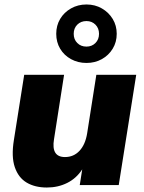

<svg xmlns="http://www.w3.org/2000/svg" viewBox="-20 -826 641 857"><path d="M189 11Q136 11 99 -11Q62 -33 46 -80Q30 -127 42 -201L88 -492H266L221 -204Q208 -125 270 -125Q309 -125 335 -153Q361 -181 369 -231L410 -492H588L510 0H336L347 -70Q321 -30 280 -9.5Q239 11 189 11ZM366 -545Q328 -545 297 -562Q266 -579 248.5 -608.5Q231 -638 231 -675Q231 -712 248.5 -741.5Q266 -771 297 -788.5Q328 -806 366 -806Q404 -806 434.5 -788.5Q465 -771 483 -741.5Q501 -712 501 -675Q501 -638 483 -608.5Q465 -579 434.5 -562Q404 -545 366 -545ZM366 -618Q390 -618 406 -634Q422 -650 422 -675Q422 -700 406 -716Q390 -732 366 -732Q341 -732 325 -716Q309 -700 309 -675Q309 -650 325 -634Q341 -618 366 -618Z"/></svg>

Font: Nunito Sans Black
Style: Italic
Weight: 900
Italic angle: -9°
Designer: Vernon Adams
Foundry: Vernon Adams
Version: Version 3.006; ttfautohint (v1.8.3)